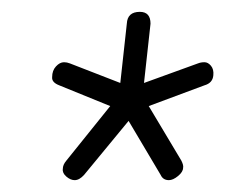

<svg xmlns="http://www.w3.org/2000/svg" viewBox="-20 -729 380 324"><path d="M106 -425Q99 -425 92 -431Q85 -437 86 -444Q86 -451 92 -458L166 -550L80 -585Q67 -590 68 -599Q68 -610 74.5 -617Q81 -624 88 -624Q93 -624 98 -622L183 -589L194 -689Q195 -709 216 -709Q234 -709 234 -689L223 -589L314 -622Q319 -624 325 -624Q331 -624 336 -618Q341 -612 340 -602Q339 -589 325 -585L231 -550L286 -458Q290 -450 289 -446Q289 -439 280.5 -432Q272 -425 265 -425Q255 -425 251 -434L197 -525L122 -434Q114 -425 106 -425Z"/></svg>

Font: Asap Semi Condensed Semi Condensed Thin
Style: Italic
Weight: 100
Width: 4
Italic angle: -6°
Designer: Pablo Cosgaya
Foundry: Omnibus-Type
Version: Version 3.001; ttfautohint (v1.8.4.7-5d5b)